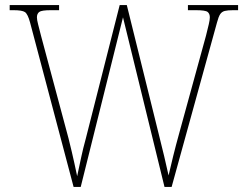

<svg xmlns="http://www.w3.org/2000/svg" viewBox="-20 -734 972 754"><path d="M98 -646Q89 -679 78 -686.5Q67 -694 33 -694H18V-714H212V-694H180Q143 -694 134 -687Q125 -680 125 -666Q125 -656 129.5 -639Q134 -622 141 -594L249 -191Q257 -160 262 -137.5Q267 -115 272 -93.5Q277 -72 283 -42Q292 -84 299 -117Q306 -150 317 -190L450 -714H478L603 -209Q615 -161 624.5 -121.5Q634 -82 642 -45Q649 -76 660 -120.5Q671 -165 683 -208L789 -594Q796 -622 800 -639Q804 -656 804 -666Q804 -680 795.5 -687Q787 -694 749 -694H718V-714H915V-694H896Q874 -694 862.5 -691Q851 -688 844.5 -678Q838 -668 832 -645L654 0H626L463 -666L297 0H269Z"/></svg>

Font: Noto Serif Lao SemiCondensed Thin
Style: Regular
Weight: 100
Width: 4
Designer: Monotype Design Team
Foundry: Monotype Imaging Inc.
Version: Version 2.003; ttfautohint (v1.8.4.7-5d5b)